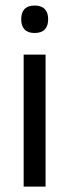

<svg xmlns="http://www.w3.org/2000/svg" viewBox="-20 -690 256 710"><path d="M67.5 0V-488H148.5V0ZM108 -568Q83 -568 70.8 -581.2Q58.5 -594.5 58.5 -617.5V-620Q58.5 -643.5 70.8 -656.5Q83 -669.5 108 -669.5Q133 -669.5 145.5 -656.5Q158 -643.5 158 -620V-617.5Q158 -594 145.5 -581Q133 -568 108 -568Z"/></svg>

Font: Anek Gurmukhi Medium
Style: Regular
Weight: 400
Version: Version 1.003